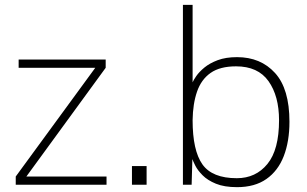

<svg xmlns="http://www.w3.org/2000/svg" viewBox="-20 -763 1270 793"><path d="M45 0V-34L373.5 -483H57V-517H416.5V-483L89 -34H420V0Z M525 0V-77H585.5V0Z M959 10Q906.5 10 871.8 -4.2Q837 -18.5 816.8 -39Q796.5 -59.5 787 -78.2Q777.5 -97 774.5 -106L771.5 0H735.5V-743H775.5V-423Q779 -432 790.8 -449Q802.5 -466 824.2 -484Q846 -502 879.2 -514.5Q912.5 -527 959 -527Q1056.5 -527 1116 -461.5Q1175.5 -396 1175.5 -260Q1175.5 -179 1152 -118.2Q1128.5 -57.5 1080.5 -23.8Q1032.5 10 959 10ZM958 -27Q1036.5 -27 1084.5 -85.8Q1132.5 -144.5 1132.5 -266.5Q1132.5 -366.5 1089 -427.8Q1045.5 -489 955 -489Q888.5 -489 849.8 -461.8Q811 -434.5 793.8 -384.5Q776.5 -334.5 775.5 -266.5Q775.5 -141.5 816 -84.2Q856.5 -27 958 -27Z"/></svg>

Font: Public Sans Thin Thin
Style: Regular
Weight: 250
Version: Version 2.001